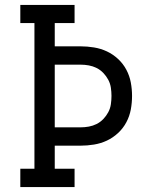

<svg xmlns="http://www.w3.org/2000/svg" viewBox="-20 -755 640 775"><path d="M62 0V-74H119V-662H62V-735H281V-662H201V-568H305Q332 -568 359.5 -563.5Q387 -559 411.5 -547.5Q436 -536 456.5 -517Q477 -498 490 -473.5Q503 -449 508 -422Q513 -395 513 -368Q513 -340 508 -313Q503 -286 490 -261.5Q477 -237 456.5 -218Q436 -199 411.5 -187.5Q387 -176 359.5 -171.5Q332 -167 305 -167H201V-74H281V0ZM201 -241H305Q322 -241 338.5 -244Q355 -247 370 -254.5Q385 -262 397 -274.5Q409 -287 417 -302Q425 -317 427.5 -334Q430 -351 430 -368Q430 -384 427.5 -401Q425 -418 417 -433Q409 -448 397 -460.5Q385 -473 370 -480.5Q355 -488 338.5 -491Q322 -494 305 -494H201Z"/></svg>

Font: Iosevka Etoile
Style: Regular
Weight: 400
Designer: Belleve Invis
Foundry: Belleve Invis
Version: Version 33.2.4